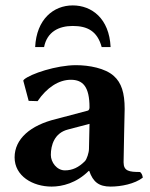

<svg xmlns="http://www.w3.org/2000/svg" viewBox="-20 -680 556 710"><path d="M437 -80C437 -109 441 -266 441 -277C441 -337 429 -374 401 -399C369 -428 309 -439 261 -439C189 -439 93 -407 69 -386L66 -382L86 -307L119 -306C153 -356 197 -385 242 -385C286 -385 311 -360 311 -283C311 -276 308 -272 305 -271L188 -240C92 -217 34 -166 34 -98C34 -29 101 10 171 10C210 10 263 -3 308 -48H310C324 -7 346 10 389 10C428 10 478 0 508 -23C507 -32 504 -39 498 -44C458 -44 437 -47 437 -80ZM356 -506H389C384 -612 319 -660 249 -660C178 -660 115 -609 110 -506H143C154 -562 197 -584 249 -584C303 -584 340 -565 356 -506ZM311 -222 309 -129C309 -116 301 -91 294 -84C271 -61 248 -50 220 -50C190 -50 168 -80 168 -107C168 -143 181 -188 231 -201Z"/></svg>

Font: Libertinus Sans
Style: Bold
Weight: 700
Designer: Philipp H. Poll, Khaled Hosny
Foundry: Caleb Maclennan
Version: Version 7.050;RELEASE